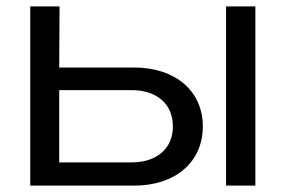

<svg xmlns="http://www.w3.org/2000/svg" viewBox="-20 -583 896 603"><path d="M401 0C531 0 617 -74 617 -186C617 -297 531 -371 401 -371H166L167 -563H75V0ZM166 -300H393C473 -300 523 -256 523 -186C523 -117 473 -73 393 -73H166ZM690 0H782V-563H690Z"/></svg>

Font: Bounded Light
Style: Regular
Weight: 300
Designer: Vlad Churkin
Version: Version 3.0